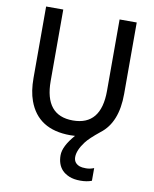

<svg xmlns="http://www.w3.org/2000/svg" viewBox="-99 -754 865 1077"><g transform="rotate(10 333.5 -215.5)"><path d="M360.8 6.8Q347.2 7.8 333.5 7.8Q149.4 7.8 94.7 -144Q75.2 -197.3 75.2 -272.9V-679.7H172.9V-272.9Q172.9 -76.2 333.5 -76.2Q493.7 -76.2 493.7 -272.9V-679.7H591.3V-272.9Q591.3 -109.4 498 -39.1Q440.4 7.3 419.9 34.7Q382.3 84.5 382.3 123.5Q382.3 158.2 417 170.9Q429.2 175.3 452.6 175.3Q476.1 175.3 498 166V238.3Q471.2 249 433.6 249Q396 249 370.1 238.3Q344.2 227.5 328.6 210.9Q299.8 179.7 299.8 127.9Q299.8 76.2 360.8 6.8Z"/></g></svg>

Font: Inder
Style: Regular
Weight: 400
Designer: Irina Smirnova
Foundry: Irina Smirnova
Version: Version 1.001